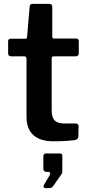

<svg xmlns="http://www.w3.org/2000/svg" viewBox="-20 -730 457 992"><path d="M257 -439Q247 -439 247 -428V-161Q247 -122 263 -107Q279 -92 313 -92H372Q378 -92 382 -88Q386 -84 386 -78L385 -26Q385 -10 366 -6Q351 -4 331 -2.5Q311 -1 291.5 -0.5Q272 0 256 0Q189 0 153 -31.5Q117 -63 117 -127V-426Q117 -439 105 -439H38Q22 -439 22 -454V-517Q22 -530 37 -530H111Q120 -530 120 -540L133 -694Q134 -710 147 -710H236Q250 -710 250 -693V-540Q250 -531 259 -531H372Q387 -531 387 -517V-454Q387 -439 370 -439ZM214 242Q209 242 206 237Q203 232 206 227L235 178Q241 170 239 164Q237 158 229 158H220Q204 158 204 141V78Q204 63 217 63H289Q302 63 302 75V158Q302 160 300.5 163Q299 166 299 168L255 231Q251 237 246 239.5Q241 242 230 242Z"/></svg>

Font: Libre Franklin SemiBold
Style: Regular
Weight: 600
Designer: Pablo Impallari, Rodrigo Fuenzalida, Nhung Nguyen
Foundry: Impallari Type
Version: Version 3.000